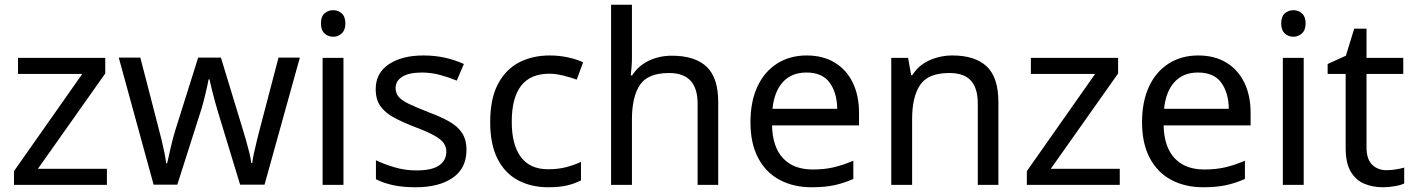

<svg xmlns="http://www.w3.org/2000/svg" viewBox="-20 -780 5966 810"><path d="M431 0H39V-58L327 -468H56V-536H424V-470L140 -68H431Z M901 -303Q895 -324 889 -344.5Q883 -365 878.5 -383.5Q874 -402 870 -418Q866 -434 864 -445H860Q858 -434 854.5 -418Q851 -402 846.5 -383Q842 -364 836.5 -343.5Q831 -323 824 -302L728 -1H628L481 -537H572L646 -251Q654 -222 661 -192.5Q668 -163 673.5 -136.5Q679 -110 681 -91H685Q688 -103 692 -121Q696 -139 700.5 -159Q705 -179 710.5 -199Q716 -219 721 -235L816 -537H912L1004 -235Q1011 -212 1018.5 -186Q1026 -160 1032 -135.5Q1038 -111 1040 -92H1044Q1046 -109 1051.5 -134.5Q1057 -160 1064.5 -190.5Q1072 -221 1080 -251L1155 -537H1245L1096 -1H993Z M1429 -536V0H1341V-536ZM1386 -737Q1406 -737 1421.5 -723.5Q1437 -710 1437 -681Q1437 -653 1421.5 -639Q1406 -625 1386 -625Q1364 -625 1349 -639Q1334 -653 1334 -681Q1334 -710 1349 -723.5Q1364 -737 1386 -737Z M1948 -148Q1948 -70 1890 -30Q1832 10 1734 10Q1678 10 1637.5 1Q1597 -8 1566 -24V-104Q1598 -88 1643.5 -74.5Q1689 -61 1736 -61Q1803 -61 1833 -82.5Q1863 -104 1863 -140Q1863 -160 1852 -176Q1841 -192 1812.5 -208Q1784 -224 1731 -244Q1679 -264 1642 -284Q1605 -304 1585 -332Q1565 -360 1565 -404Q1565 -472 1620.5 -509Q1676 -546 1766 -546Q1815 -546 1857.5 -536.5Q1900 -527 1937 -510L1907 -440Q1873 -454 1836 -464Q1799 -474 1760 -474Q1706 -474 1677.5 -456.5Q1649 -439 1649 -409Q1649 -387 1662 -371.5Q1675 -356 1705.5 -341.5Q1736 -327 1787 -307Q1838 -288 1874 -268Q1910 -248 1929 -219.5Q1948 -191 1948 -148Z M2293 10Q2222 10 2166.5 -19Q2111 -48 2079.5 -109Q2048 -170 2048 -265Q2048 -364 2081 -426Q2114 -488 2170.5 -517Q2227 -546 2299 -546Q2340 -546 2378 -537.5Q2416 -529 2440 -517L2413 -444Q2389 -453 2357 -461Q2325 -469 2297 -469Q2139 -469 2139 -266Q2139 -169 2177.5 -117.5Q2216 -66 2292 -66Q2336 -66 2369.5 -75Q2403 -84 2431 -97V-19Q2404 -5 2371.5 2.5Q2339 10 2293 10Z M2646 -537Q2646 -518 2644.5 -498Q2643 -478 2641 -462H2647Q2673 -503 2717.5 -524Q2762 -545 2814 -545Q2912 -545 2961 -498.5Q3010 -452 3010 -349V0H2923V-343Q2923 -472 2803 -472Q2713 -472 2679.5 -421.5Q2646 -371 2646 -277V0H2558V-760H2646Z M3383 -546Q3452 -546 3501.5 -516Q3551 -486 3577.5 -431.5Q3604 -377 3604 -304V-251H3237Q3239 -160 3283.5 -112.5Q3328 -65 3408 -65Q3459 -65 3498.5 -74.5Q3538 -84 3580 -102V-25Q3539 -7 3499 1.5Q3459 10 3404 10Q3328 10 3269.5 -21Q3211 -52 3178.5 -113.5Q3146 -175 3146 -264Q3146 -352 3175.5 -415Q3205 -478 3258.5 -512Q3312 -546 3383 -546ZM3382 -474Q3319 -474 3282.5 -433.5Q3246 -393 3239 -321H3512Q3511 -389 3480 -431.5Q3449 -474 3382 -474Z M3998 -546Q4094 -546 4143 -499.5Q4192 -453 4192 -349V0H4105V-343Q4105 -408 4076 -440Q4047 -472 3985 -472Q3896 -472 3862 -422Q3828 -372 3828 -278V0H3740V-536H3811L3824 -463H3829Q3855 -505 3901 -525.5Q3947 -546 3998 -546Z M4704 0H4312V-58L4600 -468H4329V-536H4697V-470L4413 -68H4704Z M5035 -546Q5104 -546 5153.5 -516Q5203 -486 5229.5 -431.5Q5256 -377 5256 -304V-251H4889Q4891 -160 4935.5 -112.5Q4980 -65 5060 -65Q5111 -65 5150.5 -74.5Q5190 -84 5232 -102V-25Q5191 -7 5151 1.5Q5111 10 5056 10Q4980 10 4921.5 -21Q4863 -52 4830.5 -113.5Q4798 -175 4798 -264Q4798 -352 4827.5 -415Q4857 -478 4910.5 -512Q4964 -546 5035 -546ZM5034 -474Q4971 -474 4934.5 -433.5Q4898 -393 4891 -321H5164Q5163 -389 5132 -431.5Q5101 -474 5034 -474Z M5480 -536V0H5392V-536ZM5437 -737Q5457 -737 5472.5 -723.5Q5488 -710 5488 -681Q5488 -653 5472.5 -639Q5457 -625 5437 -625Q5415 -625 5400 -639Q5385 -653 5385 -681Q5385 -710 5400 -723.5Q5415 -737 5437 -737Z M5829 -62Q5849 -62 5870 -65.5Q5891 -69 5904 -73V-6Q5890 1 5864 5.5Q5838 10 5814 10Q5772 10 5736.5 -4.5Q5701 -19 5679 -55Q5657 -91 5657 -156V-468H5581V-510L5658 -545L5693 -659H5745V-536H5900V-468H5745V-158Q5745 -109 5768.5 -85.5Q5792 -62 5829 -62Z"/></svg>

Font: Noto Sans New Tai Lue
Style: Regular
Weight: 400
Designer: Monotype Design Team
Foundry: Monotype Imaging Inc.
Version: Version 2.003